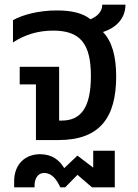

<svg xmlns="http://www.w3.org/2000/svg" viewBox="-20 -604 594 828"><path d="M521 -584H421C421 -553 398 -532 370 -521C337 -548 287 -559 225 -559C146 -559 77 -540 36 -517V-421C86 -454 144 -472 209 -472C325 -472 372 -417 372 -276C372 -140 329 -84 246 -84H235V-316H65V-240H135V0H232C413 0 481 -100 481 -274C481 -361 463 -426 424 -466C483 -485 521 -526 521 -584ZM382 119 314 67 257 121C236 87 206 61 152 61C92 61 41 101 41 178V204H129V196C129 172 139 142 171 142C204 142 225 171 240 204H261L314 150L377 204H475V46H382Z"/></svg>

Font: Noto Sans Thai Medium
Style: Regular
Weight: 500
Designer: Monotype Design Team
Foundry: Monotype Imaging Inc.
Version: Version 1.901